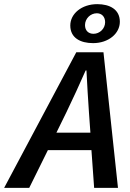

<svg xmlns="http://www.w3.org/2000/svg" viewBox="-77 -906 628 926"><path d="M243 -364C276 -432 305 -496 336 -566H340C343 -495 348 -430 352 -364L359 -266H195ZM-57 0H64L154 -182H364L377 0H492L422 -654H291ZM374 -743C350 -743 333 -758 333 -785C333 -816 359 -842 390 -842C413 -842 430 -826 430 -799C430 -768 404 -743 374 -743ZM372 -698C446 -698 501 -744 501 -801C501 -861 452 -886 392 -886C317 -886 262 -840 262 -783C262 -723 311 -698 372 -698Z"/></svg>

Font: Source Sans Pro Semibold
Style: Italic
Weight: 600
Italic angle: -11°
Designer: Paul D. Hunt
Foundry: Adobe Systems Incorporated
Version: Version 3.006;hotconv 1.0.111;makeotfexe 2.5.65597